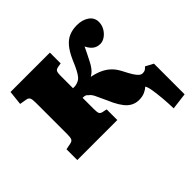

<svg xmlns="http://www.w3.org/2000/svg" viewBox="-170 -697 1045 1045"><g transform="rotate(-45 352.5 -174.5)"><path d="M604 172Q603 131 599.5 91Q596 51 591 20.5Q586 -10 578 -21Q568 -11 549 -2Q530 7 503 7Q480 7 460 -3Q440 -13 424 -33Q408 -53 393 -83Q380 -110 369 -135.5Q358 -161 348.5 -179.5Q339 -198 327 -206Q320 -215 312.5 -217Q305 -219 294 -219V-131Q294 -109 298 -99.5Q302 -90 318 -87L342 -82V0H34V-83L69 -90Q85 -93 90 -102.5Q95 -112 95 -138V-382Q95 -408 89.5 -417.5Q84 -427 70 -429L30 -436L39 -519H342V-436L318 -432Q302 -429 298 -419.5Q294 -410 294 -388V-293Q306 -292 316.5 -294Q327 -296 339 -302Q348 -306 357 -317Q366 -328 377 -349Q388 -370 402 -404Q422 -449 444 -474.5Q466 -500 492.5 -510.5Q519 -521 551 -521Q593 -521 621 -501.5Q649 -482 649 -448Q649 -425 637.5 -404.5Q626 -384 607.5 -371Q589 -358 570 -358Q546 -358 529 -370.5Q512 -383 499 -409Q493 -396 486.5 -382.5Q480 -369 473.5 -356.5Q467 -344 461 -332Q452 -313 439 -296.5Q426 -280 407 -269L408 -268Q442 -261 468 -249Q494 -237 514 -218Q534 -199 550 -168Q567 -134 579 -115.5Q591 -97 600.5 -89.5Q610 -82 621 -82Q633 -82 640.5 -87Q648 -92 655 -100L700 -76V160Z"/></g></svg>

Font: Literata ExtraBold
Style: Regular
Weight: 800
Designer: Latin by Veronika Burian and Jose Scaglione. Greek by Irene Vlachou. Cyrillic by Vera Evstafieva.
Foundry: TypeTogether
Version: Version 3.103;gftools[0.9.29]